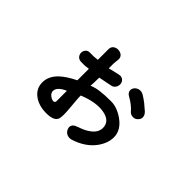

<svg xmlns="http://www.w3.org/2000/svg" viewBox="-94 -883 1187 1187"><g transform="rotate(45 500.0 -289.5)"><path d="M284.2 -452.1Q266.6 -453.1 255.9 -441.4Q246.1 -430.7 245.1 -415Q245.1 -399.4 253.9 -387.7Q263.7 -375 283.2 -373Q301.8 -372.1 318.4 -373Q332 -374 349.6 -377V-276.4Q284.2 -244.1 251 -211.9Q205.1 -168 205.1 -114.3Q205.1 -57.6 253.9 -24.4Q296.9 3.9 355.5 3.9Q421.9 3.9 435.5 -27.3Q445.3 -47.9 437.5 -127Q434.6 -156.2 433.6 -172.9Q430.7 -200.2 430.7 -224.6Q527.3 -263.7 596.7 -252Q669.9 -239.3 669.9 -179.7Q669.9 -137.7 625 -107.4Q601.6 -89.8 554.7 -74.2L551.8 -72.3Q529.3 -66.4 521.5 -50.8Q514.6 -36.1 521.5 -20.5Q528.3 -3.9 543.9 4.9Q561.5 13.7 582 8.8Q673.8 -19.5 721.7 -84Q758.8 -134.8 758.8 -186.5Q758.8 -250 694.3 -294.9Q640.6 -332 589.8 -332Q530.3 -332 496.1 -327.1Q462.9 -323.2 430.7 -310.5Q432.6 -328.1 432.6 -345.7Q433.6 -357.4 433.6 -383.8Q453.1 -387.7 483.4 -393.6Q513.7 -399.4 526.4 -402.3Q543 -409.2 549.8 -423.8Q556.6 -438.5 553.7 -454.1Q549.8 -470.7 537.1 -478.5Q523.4 -487.3 504.9 -482.4L478.5 -476.6L434.6 -465.8Q434.6 -499 434.6 -509.8Q435.5 -525.4 438.5 -546.9Q439.5 -566.4 425.8 -578.1Q413.1 -587.9 394.5 -588.9Q376 -588.9 363.3 -579.1Q349.6 -568.4 349.6 -548.8V-455.1Q331.1 -453.1 315.4 -452.1Q302.7 -452.1 284.2 -452.1ZM349.6 -94.7Q349.6 -83 339.8 -80.1Q331.1 -78.1 319.3 -84Q306.6 -89.8 297.9 -99.6Q289.1 -111.3 289.1 -123Q289.1 -138.7 301.8 -153.3Q317.4 -170.9 349.6 -184.6ZM699.2 -498Q679.7 -509.8 661.1 -505.9Q643.6 -502 632.8 -489.3Q622.1 -475.6 624 -460.9Q626 -443.4 644.5 -432.6Q668.9 -418.9 686.5 -405.3Q707 -389.6 719.7 -374Q733.4 -358.4 752.9 -358.4Q770.5 -357.4 783.2 -370.1Q796.9 -381.8 797.9 -399.4Q797.9 -418.9 780.3 -435.5Q760.7 -453.1 740.2 -469.7Q719.7 -485.4 699.2 -498Z"/></g></svg>

Font: Gungsuh
Style: Regular
Weight: 400
Version: Version 2.21